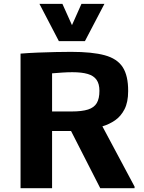

<svg xmlns="http://www.w3.org/2000/svg" viewBox="-20 -988 755 1008"><path d="M87.9 0V-706.5Q129.9 -710 178 -711.9Q226.1 -713.9 271.7 -714.8Q317.4 -715.8 353 -715.8Q463.9 -715.8 529.5 -698Q595.2 -680.2 624.3 -635.3Q653.3 -590.3 652.8 -509.3Q652.8 -451.7 633.8 -414.6Q614.7 -377.4 584.2 -356.4Q553.7 -335.4 517.6 -324.7L686.5 -8.3V0H506.3L353 -300.3H253.4V0ZM253.4 -402.8H356.4Q410.6 -402.8 442.4 -413.1Q474.1 -423.3 488 -446.8Q502 -470.2 502 -511.2Q502 -547.4 487.1 -568.8Q472.2 -590.3 440.9 -599.6Q409.7 -608.9 359.9 -608.9Q335.9 -608.9 309.1 -607.2Q282.2 -605.5 253.4 -603ZM289.1 -772 187 -967.8H307.6L357.9 -856L407.7 -967.8H528.3L425.8 -772Z"/></svg>

Font: Comme
Style: Bold
Weight: 700
Version: Version 1.000;gftools[0.9.27]